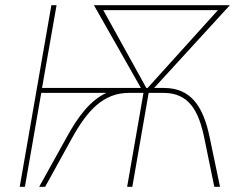

<svg xmlns="http://www.w3.org/2000/svg" viewBox="-20 -720 918 740"><path d="M76 0 139 -362H390C328 -333 282 -273 237 -191L131 0H154L256 -185C316 -294 378 -362 477 -362H533L470 0H490L553 -362H610C707 -362 746 -295 768 -185L806 0H828L788 -191C764 -308 717 -381 612 -381H574L866 -700H342L523 -381H142L198 -700H178L56 0ZM378 -681H820L549 -381H544Z"/></svg>

Font: Fixel Text 20240404 Thin
Style: Italic
Weight: 100
Width: 4
Italic angle: -10°
Designer: AlfaBravo + MacPaw
Foundry: Kyrylo Tkachov, Marchela Mozhyna, Serhii Makarenko, Maria Weinstein, Zakhar Kryvoshyya
Version: Version 1.211;Glyphs 3.2 (3225)